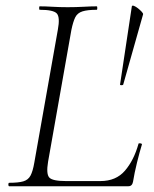

<svg xmlns="http://www.w3.org/2000/svg" viewBox="-20 -647 534 667"><path d="M12 0Q9 0 9 -6Q9 -12 12 -12Q44 -12 61 -17Q78 -22 86 -37Q94 -52 99 -81L181 -544Q189 -587 177.5 -600Q166 -613 118 -613Q116 -613 116 -619Q116 -625 118 -625Q138 -625 162.5 -623.5Q187 -622 215 -622Q244 -622 270.5 -623.5Q297 -625 316 -625Q318 -625 318 -619Q318 -613 316 -613Q284 -613 266.5 -607.5Q249 -602 241.5 -587Q234 -572 228 -543L147 -85Q140 -43 151 -30.5Q162 -18 209 -18H329Q383 -18 414 -54Q445 -90 461 -147Q461 -150 467.5 -149Q474 -148 473 -145Q465 -119 456 -82.5Q447 -46 442 -15Q439 0 426 0ZM397 -353 438 -625Q439 -629 445.5 -626.5Q452 -624 459.5 -618Q467 -612 472.5 -606Q478 -600 477 -597L408 -353Q407 -351 402 -351Q397 -351 397 -353Z"/></svg>

Font: Cormorant Garamond Light
Style: Italic
Weight: 300
Italic angle: -10°
Designer: Christian Thalmann (Catharsis Fonts)
Foundry: Catharsis Fonts
Version: Version 4.001